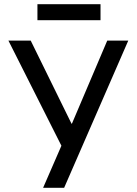

<svg xmlns="http://www.w3.org/2000/svg" viewBox="-20 -893 650 913"><path d="M272 -200 20 -700H126L320 -305H322L490 -700H590L285 0H185ZM158 -873H458V-797H158Z"/></svg>

Font: PT Root UI Medium
Style: Regular
Weight: 500
Designer: Vitaly Kuzmin
Foundry: ParaType Ltd.
Version: Version 2.001G